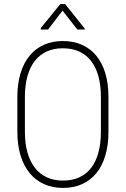

<svg xmlns="http://www.w3.org/2000/svg" viewBox="-20 -925 626 956"><path d="M520 -440.9V-269.5Q520 -202.6 504.4 -150.4Q488.8 -98.1 459.5 -62.5Q430.2 -26.9 388.4 -8.1Q346.7 10.7 293.9 10.7Q241.7 10.7 199.7 -8.1Q157.7 -26.9 128.2 -62.5Q98.6 -98.1 82.5 -150.4Q66.4 -202.6 66.4 -269.5V-440.9Q66.4 -508.3 82.3 -560.3Q98.1 -612.3 127.7 -647.9Q157.2 -683.6 199 -702.1Q240.7 -720.7 292.5 -720.7Q345.7 -720.7 387.7 -702.1Q429.7 -683.6 459.2 -647.9Q488.8 -612.3 504.4 -560.3Q520 -508.3 520 -440.9ZM482.4 -269.5V-441.9Q482.4 -500 470 -545.2Q457.5 -590.3 433.6 -621.3Q409.7 -652.3 374.3 -668.5Q338.9 -684.6 292.5 -684.6Q247.6 -684.6 212.4 -668.5Q177.2 -652.3 153.1 -621.3Q128.9 -590.3 116.5 -545.2Q104 -500 104 -441.9V-269.5Q104 -210.9 116.7 -165.8Q129.4 -120.6 153.8 -89.4Q178.2 -58.1 213.4 -42Q248.5 -25.9 293.9 -25.9Q339.8 -25.9 375 -42Q410.2 -58.1 434.1 -89.4Q458 -120.6 470.2 -165.8Q482.4 -210.9 482.4 -269.5ZM304.2 -904.8 401.9 -782.7V-777.8H365.2L291.5 -872.1L219.2 -777.8H183.1V-785.2L280.3 -904.8Z"/></svg>

Font: Roboto Condensed ExtraLight
Style: Regular
Weight: 250
Designer: Christian Robertson
Foundry: Google
Version: Version 3.008; 2023